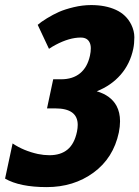

<svg xmlns="http://www.w3.org/2000/svg" viewBox="-58 -744 561 773"><path d="M309.1 -723.6Q366.7 -723.6 408.7 -704.3Q450.7 -685.1 470.7 -644.5Q482.9 -619.1 482.9 -594Q482.9 -568.8 478.5 -547.4Q465.8 -486.8 427.7 -443.1Q389.6 -399.4 331.5 -376.5Q388.2 -359.9 411.1 -317.9Q425.3 -291.5 425.3 -255.9Q425.3 -234.9 420.4 -210.4Q398.4 -107.4 318.6 -49.1Q238.8 9.3 130.1 9.3Q21.5 9.3 -37.6 -24.9L-7.3 -166.5Q37.1 -136.7 94.7 -124Q118.7 -119.1 141.1 -119.1Q186.5 -119.1 214.1 -142.1Q241.7 -165 252 -214.4Q254.9 -229 254.9 -241.2Q254.9 -307.6 164.6 -307.6H131.3L156.2 -424.8H188Q234.9 -424.8 264.4 -449Q293.9 -473.1 304.2 -520Q307.6 -535.6 307.6 -549.8Q307.6 -564 302.2 -574.2Q292.5 -592.8 267.1 -592.8Q221.2 -592.8 166 -563.5Q152.8 -556.6 139.2 -547.4L93.8 -644Q106.4 -655.3 131.1 -670.4Q155.8 -685.5 179.4 -696Q203.1 -706.5 238.8 -715.1Q274.4 -723.6 309.1 -723.6Z"/></svg>

Font: Open Sans Hebrew Condensed Extra Bold
Style: Italic
Weight: 800
Width: 3
Italic angle: -12°
Foundry: Ascender Corporation, Yanek Iontef
Version: Version 2.001;PS 002.001;hotconv 1.0.70;makeotf.lib2.5.58329